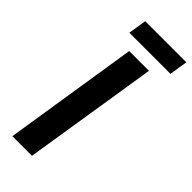

<svg xmlns="http://www.w3.org/2000/svg" viewBox="-275 -900 941 941"><g transform="rotate(45 196.0 -429.5)"><path d="M92 -764H377L392 -859H107ZM45 0H181L292 -700H155Z"/></g></svg>

Font: Arthouse Owned
Style: Bold Italic
Weight: 700
Italic angle: -10°
Designer: Jeremy Tribby
Foundry: Tribby Type
Version: Version 1.000;PS 001.000;hotconv 1.0.88;makeotf.lib2.5.64775